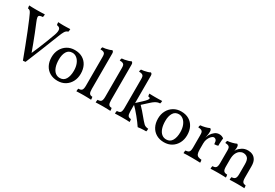

<svg xmlns="http://www.w3.org/2000/svg" viewBox="45 -1643 3699 2578"><g transform="rotate(30 1894.5 -354.0)"><path d="M322 6Q286 -91 249.5 -185.5Q213 -280 179 -366Q145 -452 115 -521Q94 -570 82 -594Q70 -618 59 -626Q48 -634 30 -636Q27 -648 26 -659.5Q25 -671 25 -679Q35 -678 49 -677.5Q63 -677 79.5 -676.5Q96 -676 113 -676Q130 -676 146 -676Q178 -676 208.5 -677Q239 -678 267 -679Q267 -670 265.5 -658.5Q264 -647 262 -636Q229 -634 213 -625.5Q197 -617 199.5 -594.5Q202 -572 222 -526Q249 -462 275 -396Q301 -330 326.5 -262.5Q352 -195 378 -123H363Q392 -188 418.5 -252Q445 -316 470.5 -381.5Q496 -447 520 -514Q539 -570 531.5 -600.5Q524 -631 479 -636Q476 -647 475 -659Q474 -671 474 -679Q489 -678 502.5 -677.5Q516 -677 530 -676.5Q544 -676 559 -676Q582 -676 610.5 -677Q639 -678 661 -679Q661 -668 660 -657.5Q659 -647 656 -636Q625 -629 607 -598.5Q589 -568 570 -518Q520 -389 467.5 -259Q415 -129 361 2Q351 4 342.5 5Q334 6 322 6Z M857 9Q789 9 738 -20.5Q687 -50 659 -103.5Q631 -157 631 -229Q631 -297 660 -351Q689 -405 740 -436Q791 -467 857 -467Q928 -467 978.5 -437Q1029 -407 1056 -353.5Q1083 -300 1083 -229Q1083 -161 1054.5 -107Q1026 -53 975.5 -22Q925 9 857 9ZM865 -39Q925 -39 954 -88.5Q983 -138 983 -217Q983 -279 964.5 -324.5Q946 -370 915 -394.5Q884 -419 847 -419Q789 -419 760.5 -372Q732 -325 732 -250Q732 -183 748.5 -135.5Q765 -88 795 -63.5Q825 -39 865 -39Z M1149 3Q1149 -7 1150 -18.5Q1151 -30 1154 -40Q1194 -40 1208.5 -58.5Q1223 -77 1223 -127V-575Q1223 -599 1218.5 -614.5Q1214 -630 1198 -638Q1182 -646 1148 -646Q1148 -657 1150 -666Q1152 -675 1157 -683Q1172 -683 1199.5 -688Q1227 -693 1253 -701Q1279 -709 1291 -717Q1300 -714 1306.5 -705Q1313 -696 1313 -677V-127Q1313 -77 1326.5 -58.5Q1340 -40 1372 -40Q1375 -30 1376 -17Q1377 -4 1377 3Q1360 2 1341 1.5Q1322 1 1302.5 0.5Q1283 0 1264 0Q1245 0 1224.5 0.5Q1204 1 1185 1.5Q1166 2 1149 3Z M1448 3Q1448 -7 1449 -18.5Q1450 -30 1453 -40Q1493 -40 1507.5 -58.5Q1522 -77 1522 -127V-575Q1522 -599 1517.5 -614.5Q1513 -630 1497 -638Q1481 -646 1447 -646Q1447 -657 1449 -666Q1451 -675 1456 -683Q1471 -683 1498.5 -688Q1526 -693 1552 -701Q1578 -709 1590 -717Q1599 -714 1605.5 -705Q1612 -696 1612 -677V-127Q1612 -77 1625.5 -58.5Q1639 -40 1671 -40Q1674 -30 1675 -17Q1676 -4 1676 3Q1659 2 1640 1.5Q1621 1 1601.5 0.5Q1582 0 1563 0Q1544 0 1523.5 0.5Q1503 1 1484 1.5Q1465 2 1448 3Z M1747 3Q1747 -7 1748 -18.5Q1749 -30 1752 -40Q1792 -40 1806.5 -58.5Q1821 -77 1821 -127V-575Q1821 -599 1816.5 -614.5Q1812 -630 1796 -638Q1780 -646 1746 -646Q1746 -657 1748 -666Q1750 -675 1755 -683Q1770 -683 1797.5 -688Q1825 -693 1851 -701Q1877 -709 1889 -717Q1898 -714 1904.5 -705Q1911 -696 1911 -677V-127Q1911 -77 1924.5 -58.5Q1938 -40 1970 -40Q1973 -30 1974 -17Q1975 -4 1975 3Q1949 1 1920 0.5Q1891 0 1862 0Q1843 0 1822.5 0.5Q1802 1 1783 1.5Q1764 2 1747 3ZM2103 9Q2086 -17 2062 -49Q2038 -81 2010 -115.5Q1982 -150 1952.5 -182.5Q1923 -215 1896 -241L1985 -323Q2019 -354 2034 -373.5Q2049 -393 2049 -403Q2049 -411 2041.5 -415Q2034 -419 2020 -419Q2017 -429 2015.5 -439Q2014 -449 2014 -460Q2036 -459 2054.5 -458.5Q2073 -458 2089 -458Q2105 -458 2118 -458Q2135 -458 2160 -458.5Q2185 -459 2212 -460Q2212 -450 2210.5 -438.5Q2209 -427 2205 -418Q2186 -418 2167.5 -412Q2149 -406 2128.5 -393Q2108 -380 2083 -357L1973 -257L1971 -289Q2006 -253 2043 -211.5Q2080 -170 2132 -106Q2152 -82 2166.5 -69Q2181 -56 2197 -50.5Q2213 -45 2236 -43Q2236 -29 2235 -18.5Q2234 -8 2231 0Q2207 0 2186 1Q2165 2 2145 3.5Q2125 5 2103 9Z M2507 9Q2439 9 2388 -20.5Q2337 -50 2309 -103.5Q2281 -157 2281 -229Q2281 -297 2310 -351Q2339 -405 2390 -436Q2441 -467 2507 -467Q2578 -467 2628.5 -437Q2679 -407 2706 -353.5Q2733 -300 2733 -229Q2733 -161 2704.5 -107Q2676 -53 2625.5 -22Q2575 9 2507 9ZM2515 -39Q2575 -39 2604 -88.5Q2633 -138 2633 -217Q2633 -279 2614.5 -324.5Q2596 -370 2565 -394.5Q2534 -419 2497 -419Q2439 -419 2410.5 -372Q2382 -325 2382 -250Q2382 -183 2398.5 -135.5Q2415 -88 2445 -63.5Q2475 -39 2515 -39Z M2974 -147Q2974 -104 2983 -81.5Q2992 -59 3012 -50.5Q3032 -42 3063 -40Q3066 -32 3067 -21.5Q3068 -11 3068 3Q3053 2 3032.5 1.5Q3012 1 2989 0.5Q2966 0 2942 0Q2907 0 2868.5 0.5Q2830 1 2810 3Q2810 -11 2811 -21.5Q2812 -32 2815 -40Q2842 -42 2857 -49.5Q2872 -57 2878 -75.5Q2884 -94 2884 -127V-227H2974ZM2974 -293V-214H2884V-325L2974 -423Q2974 -389 2968 -361.5Q2962 -334 2957 -307ZM2952 -301Q2963 -329 2969 -347Q2975 -365 2982 -377Q3004 -412 3034 -435Q3064 -458 3103 -458Q3141 -458 3172 -434Q3170 -418 3168 -397Q3166 -376 3165.5 -355Q3165 -334 3165 -316Q3156 -313 3140.5 -310Q3125 -307 3108 -307Q3106 -355 3092.5 -370Q3079 -385 3059 -385Q3042 -385 3022 -365.5Q3002 -346 2988 -314Q2974 -282 2974 -243ZM2884 -214V-325Q2884 -349 2879 -364Q2874 -379 2858 -387Q2842 -395 2809 -396Q2809 -407 2811 -416Q2813 -425 2818 -433Q2849 -435 2889 -445Q2929 -455 2952 -467Q2961 -464 2967.5 -454.5Q2974 -445 2974 -423Z M3303 -214V-325Q3303 -349 3298 -364Q3293 -379 3277 -387Q3261 -395 3228 -396Q3228 -407 3230 -416Q3232 -425 3237 -433Q3268 -435 3308 -445Q3348 -455 3371 -467Q3380 -464 3386.5 -454.5Q3393 -445 3393 -423ZM3689 -127Q3689 -75 3703.5 -57.5Q3718 -40 3748 -40Q3751 -31 3752 -21Q3753 -11 3753 3Q3731 1 3703 0.5Q3675 0 3644 0Q3624 0 3602 0.5Q3580 1 3560.5 1.5Q3541 2 3525 3Q3525 -11 3526 -21.5Q3527 -32 3530 -40Q3566 -40 3582.5 -58.5Q3599 -77 3599 -127V-279Q3599 -350 3573 -375.5Q3547 -401 3506 -401Q3480 -401 3454 -384.5Q3428 -368 3410.5 -331.5Q3393 -295 3393 -234V-127Q3393 -77 3408 -58.5Q3423 -40 3462 -40Q3465 -31 3466 -21Q3467 -11 3467 3Q3453 2 3433 1.5Q3413 1 3391 0.5Q3369 0 3348 0Q3328 0 3306 0.5Q3284 1 3264 1.5Q3244 2 3229 3Q3229 -11 3230 -21.5Q3231 -32 3234 -40Q3273 -40 3288 -58.5Q3303 -77 3303 -127V-325L3393 -423Q3393 -411 3392 -396Q3391 -381 3386 -364Q3389 -369 3392 -375.5Q3395 -382 3401 -390Q3418 -413 3455.5 -437.5Q3493 -462 3546 -462Q3584 -462 3616.5 -446.5Q3649 -431 3669 -395.5Q3689 -360 3689 -299Z"/></g></svg>

Font: Vollkorn
Style: Regular
Weight: 400
Designer: Friedrich Althausen
Foundry: Friedrich Althausen
Version: Version 5.001